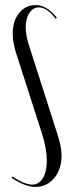

<svg xmlns="http://www.w3.org/2000/svg" viewBox="-20 -727 276 755"><path d="M164 -95Q164 -142 145 -202L46 -510Q30 -557 30 -595Q30 -644 55 -675.5Q80 -707 120 -707Q164 -707 204 -657L199 -653Q165 -698 133 -698Q110 -698 95.5 -676Q81 -654 81 -619Q81 -603 85 -582.5Q89 -562 99 -533L205 -202Q213 -177 217.5 -156Q222 -135 222 -115Q222 -61 193 -26.5Q164 8 120 8Q79 8 25 -28L28 -33Q77 -1 107 -1Q133 -1 148.5 -26.5Q164 -52 164 -95Z"/></svg>

Font: Moniqa Cond Display
Style: Regular
Weight: 400
Width: 3
Designer: Rajesh Rajput
Foundry: Rajesh Rajput
Version: Version 1.000